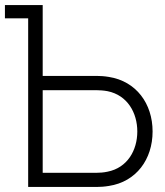

<svg xmlns="http://www.w3.org/2000/svg" viewBox="-28 -740 653 760"><path d="M83.5 0H355C369 0 385 -1 403 -4C511.5 -20.5 576 -109.5 576 -219.5C576 -330 511 -418.5 403 -435.5C385 -438.5 368.5 -439.5 355 -439.5H141V-720H-8.5V-667.5H83.5ZM141 -56V-383H354C365.5 -383 382.5 -382 398 -379C476.5 -363 515.5 -293.5 515.5 -219.5C515.5 -145.5 476.5 -76 398 -60.5C382.5 -57 365.5 -56 354 -56Z"/></svg>

Font: Eudonet Light
Style: Regular
Weight: 300
Designer: Mikhail Sharanda
Foundry: Mikhail Sharanda
Version: Version 4.503;Glyphs 3.1.2 (3151)